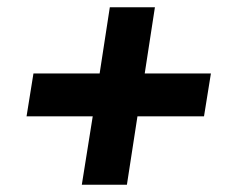

<svg xmlns="http://www.w3.org/2000/svg" viewBox="-20 -548 640 528"><path d="M205 -40 235 -228H53L72 -346H254L282 -528H406L378 -346H560L541 -228H358L329 -40Z"/></svg>

Font: Nunito Sans 12pt ExtraLight 12pt Black
Style: Italic
Weight: 900
Italic angle: -9°
Version: Version 3.101;gftools[0.9.27]